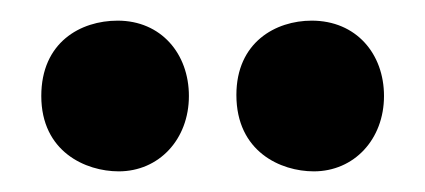

<svg xmlns="http://www.w3.org/2000/svg" viewBox="-20 -833 412 186"><path d="M20 -740C20 -686 63 -667 95 -667C134 -667 163 -698 163 -740C163 -781 136 -813 94 -813C58 -813 20 -792 20 -740ZM209 -741C209 -686 252 -667 284 -667C323 -667 352 -698 352 -740C352 -781 325 -813 282 -813C247 -813 209 -792 209 -741Z"/></svg>

Font: Ranchers
Style: Regular
Weight: 400
Designer: Pablo Impallari, Brenda Gallo
Foundry: Pablo Impallari, Brenda Gallo
Version: Version 1.000